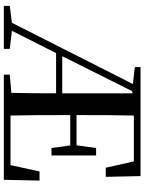

<svg xmlns="http://www.w3.org/2000/svg" viewBox="108 -884 775 1032"><g transform="rotate(90 496.0 -367.5)"><path d="M478 0Q480 -81 480.5 -160.5Q481 -240 481 -311V-735H601Q599 -651 598.5 -564Q598 -477 598 -384V-359Q598 -261 598.5 -173.5Q599 -86 601 0ZM11 0V-32L115 -45H133L242 -32V0ZM775 -256 760 -366V-387L775 -496H815V-256ZM881 -548 847 -699H540V-735H926L930 -548ZM540 0V-36H867L901 -192H950L946 0ZM340 -704V-735H540V-691H455ZM381 0V-32L527 -45H540V0ZM80 0 452 -735H492L273 -297L123 0ZM247 -281 256 -314H541V-281ZM540 -357V-391H783V-357Z"/></g></svg>

Font: Noto Serif TC SemiBold
Style: Regular
Weight: 600
Version: Version 2.002-H1;hotconv 1.1.0;makeotfexe 2.6.0